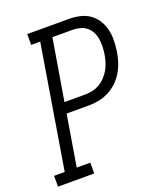

<svg xmlns="http://www.w3.org/2000/svg" viewBox="-148 -826 784 917"><g transform="rotate(-20 244.0 -367.5)"><path d="M-12 0V-55H42L145 -680H99V-735H310Q338 -735 365.5 -729Q393 -723 414.5 -708Q436 -693 450.5 -670.5Q465 -648 471.5 -621.5Q478 -595 477.5 -566.5Q477 -538 473 -510Q469 -485 461 -459.5Q453 -434 439 -410.5Q425 -387 405 -368Q385 -349 360.5 -336.5Q336 -324 310.5 -319Q285 -314 259 -314H146L103 -55H172V0ZM259 -369Q278 -369 297 -373Q316 -377 333.5 -387Q351 -397 365 -412Q379 -427 389 -444.5Q399 -462 404.5 -481Q410 -500 413 -519Q416 -538 416.5 -557.5Q417 -577 414 -595.5Q411 -614 402.5 -630.5Q394 -647 380 -658.5Q366 -670 347.5 -675Q329 -680 310 -680H207L155 -369Z"/></g></svg>

Font: Iosevka Curly Slab LtObl
Style: Regular
Weight: 300
Italic angle: -9°
Monospace: yes
Designer: Belleve Invis
Foundry: Belleve Invis
Version: Version 11.0.0; ttfautohint (v1.8.3)